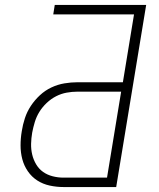

<svg xmlns="http://www.w3.org/2000/svg" viewBox="-20 -755 640 775"><path d="M237 0Q208 0 180.5 -6Q153 -12 130.5 -26.5Q108 -41 92.5 -63.5Q77 -86 70 -112.5Q63 -139 63 -168Q63 -197 68 -226Q72 -252 80.5 -278Q89 -304 104.5 -327.5Q120 -351 141 -370.5Q162 -390 187.5 -402Q213 -414 240 -418.5Q267 -423 293 -423H476L521 -697H195L201 -735H570L449 0ZM236 -38H412L469 -385H292Q271 -385 249 -381Q227 -377 206.5 -366.5Q186 -356 168.5 -339.5Q151 -323 139 -303.5Q127 -284 120.5 -262.5Q114 -241 110 -220Q106 -197 105.5 -174.5Q105 -152 110 -131Q115 -110 126 -91.5Q137 -73 154 -61Q171 -49 192.5 -43.5Q214 -38 236 -38Z"/></svg>

Font: Iosevka Aile XLt Obl
Style: Regular
Weight: 200
Italic angle: -9°
Designer: Belleve Invis
Foundry: Belleve Invis
Version: Version 31.1.0; ttfautohint (v1.8.4)